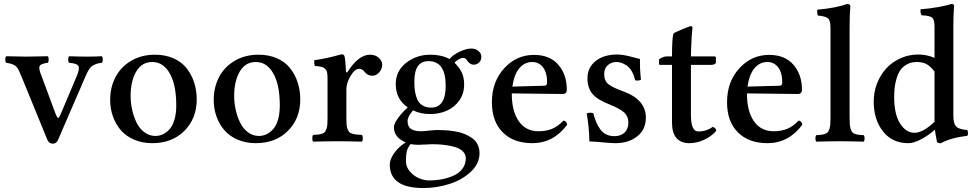

<svg xmlns="http://www.w3.org/2000/svg" viewBox="-20 -718 4947 976"><path d="M331.1 -398.9Q326.7 -403.3 326.7 -415.5Q326.7 -427.7 331.1 -432.1Q380.9 -430.2 425.8 -430.2Q456.1 -430.2 498 -432.1Q502.4 -427.7 502.4 -415.5Q502.4 -403.3 498 -398.9Q481.9 -397.5 469.7 -393.1Q457.5 -388.7 449.7 -383.5Q441.9 -378.4 434.6 -367.7Q427.2 -356.9 423.3 -348.9Q419.4 -340.8 412.1 -324.2L276.9 -11.2Q268.6 12.2 248 12.2Q228.5 12.2 220.2 -8.8L90.8 -325.2Q74.7 -365.2 66.4 -375.5Q51.3 -394 13.7 -398.4Q12.2 -398.9 11.2 -398.9Q6.8 -403.3 6.8 -415.5Q6.8 -427.7 11.2 -432.1Q75.7 -430.2 113.8 -430.2Q154.8 -430.2 223.1 -432.1Q227.5 -427.7 227.5 -415.5Q227.5 -403.3 223.1 -398.9Q186.5 -394.5 181.2 -381.6Q175.8 -368.7 189.9 -335L261.2 -143.1Q270.5 -118.2 275.9 -118.2Q280.3 -118.2 289.1 -139.2L370.1 -331.1Q386.2 -369.1 378.7 -382.6Q371.1 -396 331.1 -398.9Z M540 -210Q540 -273.9 566.9 -325.7Q593.8 -377.4 646.2 -408.7Q698.7 -439.9 768.1 -439.9Q820.8 -439.9 862.3 -421.4Q903.8 -402.8 929 -370.6Q954.1 -338.4 967 -298.3Q980 -258.3 980 -212.9Q980 -115.7 917.5 -53Q855 9.8 753.9 9.8Q703.1 9.8 661.6 -8.1Q620.1 -25.9 594 -56.4Q567.9 -86.9 554 -126.2Q540 -165.5 540 -210ZM753.9 -402.8Q700.7 -402.8 672.4 -354.2Q644 -305.7 644 -230Q644 -195.3 651.6 -160.6Q659.2 -126 673.8 -95.5Q688.5 -64.9 713.6 -45.9Q738.8 -26.9 770 -26.9Q789.6 -26.9 807.6 -35.2Q825.7 -43.5 841.6 -60.8Q857.4 -78.1 866.7 -109.4Q876 -140.6 876 -182.1Q876 -286.6 843 -344.7Q810.1 -402.8 753.9 -402.8Z M1066.4 -210Q1066.4 -273.9 1093.3 -325.7Q1120.1 -377.4 1172.6 -408.7Q1225.1 -439.9 1294.4 -439.9Q1347.2 -439.9 1388.7 -421.4Q1430.2 -402.8 1455.3 -370.6Q1480.5 -338.4 1493.4 -298.3Q1506.3 -258.3 1506.3 -212.9Q1506.3 -115.7 1443.8 -53Q1381.3 9.8 1280.3 9.8Q1229.5 9.8 1188 -8.1Q1146.5 -25.9 1120.4 -56.4Q1094.2 -86.9 1080.3 -126.2Q1066.4 -165.5 1066.4 -210ZM1280.3 -402.8Q1227.1 -402.8 1198.7 -354.2Q1170.4 -305.7 1170.4 -230Q1170.4 -195.3 1178 -160.6Q1185.5 -126 1200.2 -95.5Q1214.8 -64.9 1240 -45.9Q1265.1 -26.9 1296.4 -26.9Q1315.9 -26.9 1334 -35.2Q1352.1 -43.5 1367.9 -60.8Q1383.8 -78.1 1393.1 -109.4Q1402.3 -140.6 1402.3 -182.1Q1402.3 -286.6 1369.4 -344.7Q1336.4 -402.8 1280.3 -402.8Z M1740.7 -264.2V-120.1Q1740.7 -98.6 1741.7 -85.2Q1742.7 -71.8 1746.8 -61.8Q1751 -51.8 1754.9 -46.9Q1758.8 -42 1770 -38.6Q1781.2 -35.2 1790.5 -34.2Q1799.8 -33.2 1819.8 -32.2Q1824.2 -27.8 1824.2 -15.1Q1824.2 -2.4 1819.8 2Q1743.7 0 1693.8 0Q1646 0 1571.8 2Q1567.4 -2.4 1567.4 -15.1Q1567.4 -27.8 1571.8 -32.2Q1590.3 -33.2 1598.9 -34.2Q1607.4 -35.2 1617.7 -38.6Q1627.9 -42 1631.6 -46.9Q1635.3 -51.8 1639.2 -61.8Q1643.1 -71.8 1644 -85.2Q1645 -98.6 1645 -120.1V-314.9Q1645 -337.4 1642.8 -349.1Q1640.6 -360.8 1632.6 -368.4Q1624.5 -376 1613.5 -378.4Q1602.5 -380.9 1580.1 -382.8Q1578.6 -387.7 1577.6 -397.5Q1576.7 -407.2 1578.1 -412.1Q1635.3 -419.4 1715.8 -441.9Q1729.5 -441.9 1731 -432.1Q1734.9 -425.3 1738.8 -355Q1738.8 -351.6 1741.5 -350.1Q1744.1 -348.6 1747.1 -353Q1802.7 -439.9 1860.8 -439.9Q1888.7 -439.9 1905.8 -423.8Q1922.9 -407.7 1922.9 -390.1Q1922.9 -367.2 1907.5 -350.1Q1892.1 -333 1873 -333Q1848.6 -333 1833 -353Q1822.3 -368.2 1805.7 -368.2Q1783.7 -368.2 1762.2 -332.3Q1740.7 -296.4 1740.7 -264.2Z M2086.4 -303.2Q2086.4 -282.2 2087.9 -266.1Q2089.4 -250 2094.5 -231.2Q2099.6 -212.4 2108.4 -200Q2117.2 -187.5 2133.3 -179.2Q2149.4 -170.9 2171.4 -170.9Q2245.6 -170.9 2245.6 -282.2Q2245.6 -407.2 2158.7 -407.2Q2122.1 -407.2 2104.2 -381.8Q2086.4 -356.4 2086.4 -303.2ZM2067.4 14.2Q2051.8 33.7 2047.6 52Q2043.5 70.3 2043.5 101.1Q2043.5 130.4 2063.5 153.6Q2083.5 176.8 2109.9 188Q2136.2 199.2 2160.6 199.2Q2195.3 199.2 2227.1 193.1Q2258.8 187 2286.6 174.3Q2314.5 161.6 2331.1 139.2Q2347.7 116.7 2347.7 86.9Q2347.7 64.5 2330.3 49.1Q2313 33.7 2283.9 26.9Q2254.9 20 2229.7 17.6Q2204.6 15.1 2176.8 15.1Q2169.4 15.1 2145 16.6Q2120.6 18.1 2105.5 18.1Q2083.5 18.1 2067.4 14.2ZM1961.4 118.2Q1961.4 91.8 1984.1 59.8Q2006.8 27.8 2042.5 5.9Q1982.4 -19 1982.4 -71.8Q1982.4 -88.9 2003.7 -118.2Q2024.9 -147.5 2052.7 -171.9Q1991.7 -213.9 1991.7 -290Q1991.7 -357.4 2044.7 -398.7Q2097.7 -439.9 2167.5 -439.9Q2224.6 -439.9 2264.6 -418Q2284.2 -440.4 2317.4 -455.8Q2350.6 -471.2 2375.5 -471.2Q2397.5 -471.2 2412.1 -458.7Q2426.8 -446.3 2426.8 -430.2Q2426.8 -411.6 2415.5 -400.4Q2404.3 -389.2 2387.7 -389.2Q2377.4 -389.2 2367.2 -396.7Q2356.9 -404.3 2353.5 -412.1Q2346.2 -423.8 2333.5 -423.8Q2324.7 -423.8 2310.3 -415.3Q2295.9 -406.7 2290.5 -398.9Q2314.9 -375.5 2327.1 -349.9Q2339.4 -324.2 2339.4 -289.1Q2339.4 -241.7 2314.5 -206.8Q2289.6 -171.9 2250.7 -155Q2211.9 -138.2 2166.5 -138.2Q2117.2 -138.2 2079.6 -157.2Q2051.8 -124.5 2051.8 -103Q2051.8 -74.7 2069.1 -62.7Q2086.4 -50.8 2119.6 -50.8Q2132.3 -50.8 2161.1 -54Q2189.9 -57.1 2204.6 -57.1Q2227.1 -57.1 2247.8 -55.7Q2268.6 -54.2 2294.2 -50Q2319.8 -45.9 2340.6 -37.4Q2361.3 -28.8 2379.4 -16.4Q2397.5 -3.9 2407.5 15.9Q2417.5 35.6 2417.5 61Q2417.5 113.3 2374 154.5Q2330.6 195.8 2265.9 216.8Q2201.2 237.8 2131.3 237.8Q1961.4 237.8 1961.4 118.2Z M2584.5 -277.8 2746.6 -282.2Q2761.2 -282.2 2761.2 -297.9Q2761.2 -349.1 2740.2 -376Q2719.2 -402.8 2685.5 -402.8Q2646.5 -402.8 2619.9 -371.1Q2593.3 -339.4 2584.5 -277.8ZM2844.2 -105Q2859.9 -103.5 2863.3 -84Q2793.5 9.8 2685.5 9.8Q2590.8 9.8 2535.6 -45.2Q2480.5 -100.1 2480.5 -198.2Q2480.5 -302.7 2543 -370.8Q2605.5 -439 2694.3 -439Q2774.9 -439 2818.1 -388.9Q2861.3 -338.9 2861.3 -262.2Q2861.3 -240.2 2839.4 -240.2L2581.5 -243.2Q2581.5 -152.3 2617.2 -101.6Q2652.8 -50.8 2717.3 -50.8Q2755.4 -50.8 2785.4 -62.7Q2815.4 -74.7 2844.2 -105Z M2962.4 -141.1Q2968.8 -145 2980.5 -145Q2988.8 -145 2996.1 -142.1Q3002.9 -115.7 3011.2 -96.2Q3019.5 -76.7 3032 -59.8Q3044.4 -43 3062.5 -34.4Q3080.6 -25.9 3103.5 -25.9Q3136.2 -25.9 3155.3 -44.4Q3174.3 -63 3174.3 -95.2Q3174.3 -125.5 3153.8 -145.3Q3133.3 -165 3076.2 -188Q3017.1 -210.9 2991.7 -240.7Q2966.3 -270.5 2966.3 -320.8Q2966.3 -374.5 3007.8 -407.7Q3049.3 -440.9 3117.2 -440.9Q3145.5 -440.9 3187.3 -429.9Q3229 -418.9 3233.4 -418Q3231.9 -364.7 3238.3 -313Q3233.9 -309.6 3224.1 -308.6Q3214.4 -307.6 3208.5 -310.1Q3202.6 -337.4 3190.7 -356.9Q3178.7 -376.5 3164.3 -385.7Q3149.9 -395 3137.7 -398.9Q3125.5 -402.8 3114.3 -402.8Q3087.9 -402.8 3069.6 -386.7Q3051.3 -370.6 3051.3 -341.8Q3051.3 -307.1 3072.3 -290.3Q3093.3 -273.4 3147.5 -253.9Q3263.2 -211.9 3263.2 -120.1Q3263.2 -60.1 3219.5 -25.1Q3175.8 9.8 3108.4 9.8Q3086.9 9.8 3041 5.4Q2995.1 1 2976.1 1Q2974.6 -74.2 2962.4 -141.1Z M3370.1 -431.2H3396Q3396 -523.9 3403.3 -546.9Q3406.2 -551.8 3446.3 -568.4Q3486.3 -585 3492.2 -585Q3500 -585 3500 -576.2Q3495.1 -538.1 3493.2 -467.8L3492.2 -431.2H3611.3Q3619.1 -431.2 3619.1 -424.8V-400.9Q3619.1 -395 3611.6 -391.6Q3604 -388.2 3595.2 -388.2H3492.2V-133.8Q3492.2 -49.8 3529.3 -49.8Q3571.3 -49.8 3603 -73.2Q3619.6 -67.4 3621.1 -53.2Q3596.7 -24.4 3559.1 -7.3Q3521.5 9.8 3484.4 9.8Q3441.9 9.8 3418.9 -16.1Q3396 -42 3396 -94.2V-388.2H3335Q3330.1 -388.2 3330.1 -394V-416Q3349.6 -431.2 3370.1 -431.2Z M3779.8 -277.8 3941.9 -282.2Q3956.5 -282.2 3956.5 -297.9Q3956.5 -349.1 3935.5 -376Q3914.6 -402.8 3880.9 -402.8Q3841.8 -402.8 3815.2 -371.1Q3788.6 -339.4 3779.8 -277.8ZM4039.6 -105Q4055.2 -103.5 4058.6 -84Q3988.8 9.8 3880.9 9.8Q3786.1 9.8 3731 -45.2Q3675.8 -100.1 3675.8 -198.2Q3675.8 -302.7 3738.3 -370.8Q3800.8 -439 3889.6 -439Q3970.2 -439 4013.4 -388.9Q4056.6 -338.9 4056.6 -262.2Q4056.6 -240.2 4034.7 -240.2L3776.9 -243.2Q3776.9 -152.3 3812.5 -101.6Q3848.1 -50.8 3912.6 -50.8Q3950.7 -50.8 3980.7 -62.7Q4010.7 -74.7 4039.6 -105Z M4298.8 -576.2V-122.1Q4298.8 -100.6 4299.8 -86.9Q4300.8 -73.2 4304.2 -62.7Q4307.6 -52.2 4311.5 -46.9Q4315.4 -41.5 4325 -37.8Q4334.5 -34.2 4344 -33Q4353.5 -31.7 4370.6 -30.8Q4375 -26.4 4375 -14.4Q4375 -2.4 4370.6 2Q4296.4 0 4249.5 0Q4201.7 0 4129.4 2Q4125 -2.4 4125 -14.4Q4125 -26.4 4129.4 -30.8Q4146.5 -31.7 4156 -33Q4165.5 -34.2 4175 -37.8Q4184.6 -41.5 4188.7 -46.9Q4192.9 -52.2 4196.3 -62.7Q4199.7 -73.2 4200.7 -86.9Q4201.7 -100.6 4201.7 -122.1V-576.2Q4201.7 -612.8 4189.9 -624Q4178.2 -635.3 4136.7 -639.2Q4135.3 -644 4134.3 -653.6Q4133.3 -663.1 4134.8 -668.9Q4176.3 -671.9 4220.5 -680.4Q4264.6 -689 4285.6 -698.2Q4293 -698.2 4297.9 -695.1Q4302.7 -691.9 4302.7 -687Q4298.8 -646 4298.8 -576.2Z M4730.5 -99.1V-111.8V-355Q4706.5 -383.8 4687.5 -393.3Q4668.5 -402.8 4640.1 -402.8Q4611.8 -402.8 4590.6 -391.1Q4569.3 -379.4 4557.1 -361.8Q4544.9 -344.2 4537.6 -319.3Q4530.3 -294.4 4527.8 -272Q4525.4 -249.5 4525.4 -224.1Q4525.4 -137.2 4555.4 -90.1Q4585.4 -43 4628.4 -43Q4672.4 -43 4730.5 -99.1ZM4730.5 -423.8V-584Q4730.5 -618.2 4718.3 -628.4Q4706.1 -638.7 4665.5 -640.1Q4661.1 -645 4659.4 -654.8Q4657.7 -664.6 4660.2 -670.9Q4698.2 -673.3 4746.6 -681.6Q4794.9 -689.9 4816.4 -698.2Q4830.1 -698.2 4830.1 -687Q4830.1 -686 4829.6 -681.2Q4829.1 -676.3 4828.6 -667.2Q4828.1 -658.2 4827.6 -646.7Q4827.1 -635.3 4826.7 -618.2Q4826.2 -601.1 4826.2 -583V-131.8Q4826.2 -91.3 4839.6 -75.9Q4853 -60.5 4896.5 -57.1Q4900.4 -52.7 4900.6 -42.5Q4900.9 -32.2 4897.5 -27.8Q4811 -17.1 4763.2 9.8Q4750.5 11.2 4743.2 3.9Q4734.9 -36.1 4732.4 -59.1Q4702.6 -31.7 4664.3 -11Q4626 9.8 4597.2 9.8Q4516.1 9.8 4468.8 -49.8Q4421.4 -109.4 4421.4 -202.1Q4421.4 -250.5 4438.5 -294.2Q4455.6 -337.9 4485.4 -370.4Q4515.1 -402.8 4557.6 -421.9Q4600.1 -440.9 4648.4 -440.9Q4690.9 -440.9 4730.5 -423.8Z"/></svg>

Font: Common Serif Medium
Style: Regular
Weight: 500
Designer: Philipp H. Poll, Khaled Hosny
Foundry: Stefan Peev, Context Ltd.
Version: Version 1.026